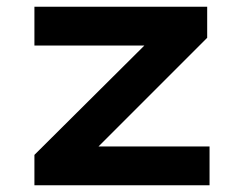

<svg xmlns="http://www.w3.org/2000/svg" viewBox="-20 -549 726 569"><path d="M82 0V-90L446 -452L457 -414H82V-529H594V-437L241 -84L227 -115H601V0Z"/></svg>

Font: Lexend Mega SemiBold
Style: Regular
Weight: 600
Designer: Bonnie Shaver-Troup, Thomas Jockin
Foundry: Lexend
Version: Version 1.007